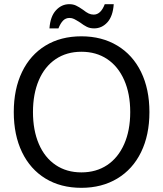

<svg xmlns="http://www.w3.org/2000/svg" viewBox="-20 -888 782 920"><path d="M46 -351Q46 -461 85.5 -543Q125 -625 198 -669.5Q271 -714 370 -714Q468 -714 542 -669.5Q616 -625 656 -543Q696 -461 696 -351Q696 -241 656 -159Q616 -77 542 -32.5Q468 12 370 12Q271 12 198 -32.5Q125 -77 85.5 -159Q46 -241 46 -351ZM604 -351Q604 -439 575 -504.5Q546 -570 493.5 -605Q441 -640 370 -640Q299 -640 246.5 -604.5Q194 -569 166 -503.5Q138 -438 138 -351Q138 -264 166 -198.5Q194 -133 246.5 -97.5Q299 -62 370 -62Q441 -62 493.5 -97Q546 -132 575 -197.5Q604 -263 604 -351ZM312 -868Q330 -868 344 -861.5Q358 -855 378 -841Q393 -829 404.5 -823.5Q416 -818 429 -818Q463 -818 482 -868H525Q521 -810 494.5 -781Q468 -752 431 -752Q411 -752 396 -759.5Q381 -767 364 -780Q345 -792 335 -797Q325 -802 313 -802Q295 -802 282.5 -789.5Q270 -777 260 -752H217Q221 -809 248 -838.5Q275 -868 312 -868Z"/></svg>

Font: Thasadith
Style: Bold
Weight: 700
Designer: Cadson Demak Co.,Ltd.
Foundry: Cadson Demak Co.,Ltd.
Version: Version 1.000; ttfautohint (v1.6)